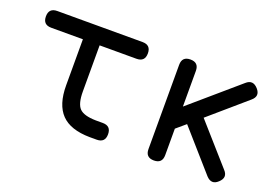

<svg xmlns="http://www.w3.org/2000/svg" viewBox="-79 -707 1265 906"><g transform="rotate(20 553.5 -253.5)"><path d="M76 -423Q34 -423 34 -465Q34 -507 76 -507H504Q546 -507 546 -465Q546 -423 504 -423H319V-192Q319 -130 341 -107.5Q363 -85 423 -84H458Q500 -84 500 -42Q500 0 458 0H423Q326 -1 280.5 -48Q235 -95 235 -192V-423Z M703 -42V-465Q703 -507 745 -507Q787 -507 787 -465V-286L1025 -491Q1056 -519 1085 -486Q1112 -455 1080 -428L897 -270L1072 -72Q1100 -42 1068 -13Q1038 15 1009 -16L834 -215L787 -175V-42Q787 0 745 0Q703 0 703 -42Z"/></g></svg>

Font: Jura
Style: Bold
Weight: 700
Designer: Daniel Johnson, Alexei Vanyashin
Foundry: Daniel Johnson
Version: Version 5.103